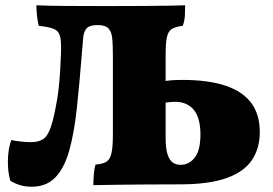

<svg xmlns="http://www.w3.org/2000/svg" viewBox="-20 -699 1035 728"><path d="M100 9Q74 9 53 2Q32 -5 19 -14Q9 -48 10 -92.5Q11 -137 23 -168Q36 -165 57.5 -162.5Q79 -160 98 -160Q129 -160 147.5 -174.5Q166 -189 180 -241Q187 -266 197 -324Q207 -382 211 -491Q213 -536 208.5 -558Q204 -580 186 -588.5Q168 -597 127 -601Q123 -616 120.5 -638Q118 -660 118 -679Q156 -677 221 -676.5Q286 -676 383 -676Q474 -676 533 -676.5Q592 -677 627.5 -677.5Q663 -678 682 -679Q682 -659 681 -640Q680 -621 673 -601Q646 -598 632 -589.5Q618 -581 613 -558.5Q608 -536 608 -491V-178Q608 -134 616 -111.5Q624 -89 637 -81.5Q650 -74 664 -74Q697 -74 718.5 -101.5Q740 -129 740 -189Q740 -221 733.5 -244.5Q727 -268 714.5 -283Q702 -298 684 -305.5Q666 -313 644 -313Q637 -313 624.5 -312Q612 -311 598 -308V-391Q613 -393 629 -394.5Q645 -396 671 -396Q769 -396 834 -374.5Q899 -353 932 -309.5Q965 -266 965 -198Q965 -137 935.5 -92.5Q906 -48 839.5 -24Q773 0 662 0Q584 0 529.5 0.5Q475 1 429.5 1.5Q384 2 334 3Q334 -19 336 -40Q338 -61 342 -75Q369 -77 383 -85.5Q397 -94 402.5 -117.5Q408 -141 408 -187V-491Q408 -529 405.5 -554Q403 -579 391 -591.5Q379 -604 350 -604Q321 -604 309.5 -592.5Q298 -581 295.5 -556.5Q293 -532 290 -491Q281 -378 271 -286Q261 -194 242.5 -128Q224 -62 190 -26.5Q156 9 100 9Z"/></svg>

Font: Vollkorn Black
Style: Regular
Weight: 900
Designer: Friedrich Althausen
Foundry: Friedrich Althausen
Version: Version 5.000